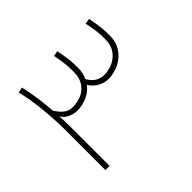

<svg xmlns="http://www.w3.org/2000/svg" viewBox="-134 -752 931 931"><g transform="rotate(-45 331.0 -287.0)"><path d="M585.5 -439.3Q586.4 -472 583.6 -498.2Q580.9 -524.4 574 -561.6Q574 -563.9 573.1 -567.6Q572.2 -572.2 571.7 -574.4L543.7 -569.4Q544.1 -566.6 545 -562Q546.4 -556.1 546.9 -553.3Q553.3 -519.8 555.8 -495.9Q558.4 -472 557.4 -440.7Q555.6 -396.6 525.3 -366.5Q494.9 -336.4 445.8 -330.4Q416.4 -326.7 392 -339.6Q367.6 -352.5 352.5 -381Q365.3 -407.6 365.8 -437.5Q366.7 -470.6 364 -497.5Q361.2 -524.4 354.3 -560.2Q353.4 -565.3 352 -572.6L324.4 -567.6Q324.4 -566.2 325.4 -563.4Q326.7 -555.6 327.2 -551.9Q333.2 -520.7 335.9 -495.2Q338.7 -469.7 337.3 -438.4Q335.9 -392.5 307.9 -363.3Q279.9 -334.1 231.6 -328.6Q194.4 -324 171.9 -339.8Q149.4 -355.7 132.8 -384.7Q125 -485.3 108.9 -555.6L105.7 -569.4L78.1 -563L81.3 -549.2Q95.1 -491.3 102.3 -412.9Q109.4 -334.6 109.4 -271.6V0H137.9V-269.3Q137.9 -302.8 135.6 -342.8Q145.7 -321.2 174.4 -308.8Q203.1 -296.4 235.3 -300.6Q303.8 -310.2 337.8 -355.7Q357.1 -325.4 386.7 -311.8Q416.4 -298.3 449.4 -302.4Q509.7 -310.2 546.6 -347.4Q583.6 -384.7 585.5 -439.3Z"/></g></svg>

Font: Arad-FD-VF Thin
Style: Regular
Weight: 100
Designer: Mohammad Darvishi
Version: Version 1.010;September 21, 2024;FontCreator 15.0.0.2992 64-